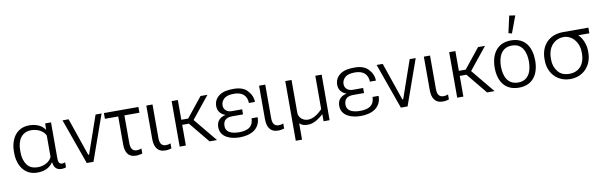

<svg xmlns="http://www.w3.org/2000/svg" viewBox="-57 -1430 6918 2202"><g transform="rotate(-10 3401.5 -329.5)"><path d="M266 10C343 10 406 -13 451 -78H452C456 -47 464 -24 479 -9C494 8 516 16 546 17C566 17 588 13 599 7V-51C589 -46 575 -43 565 -43C525 -43 519 -76 519 -109V-530H451L449 -458H447C407 -517 336 -540 267 -540C112 -540 42 -414 42 -273V-257C42 -118 113 10 266 10ZM285 -50C226 -50 183 -68 157 -107C129 -144 115 -194 115 -255V-279C115 -385 162 -481 280 -481C343 -481 417 -452 445 -391V-141C419 -81 347 -50 285 -50Z M1038 -530 885 -90H875L724 -530H653L842 0H920L1108 -530Z M1135 -463H1290V-138C1290 -53 1318 15 1413 15C1428 15 1442 14 1455 11C1469 9 1481 6 1488 3V-55C1470 -48 1454 -44 1434 -44C1375 -44 1362 -91 1362 -141V-463H1537V-530H1135Z M1756 15C1785 15 1812 9 1827 3V-55C1809 -48 1792 -44 1774 -44C1714 -44 1701 -89 1701 -141V-530H1629V-141C1629 -55 1660 15 1756 15Z M1924 0H1996V-241H2074L2272 0H2359L2134 -273L2341 -530H2260L2076 -300H1996V-530H1924Z M2622 15C2747 15 2863 -36 2863 -177H2792C2790 -73 2719 -44 2626 -44C2560 -44 2471 -59 2471 -143C2471 -212 2514 -238 2579 -238H2704V-297H2582C2532 -297 2490 -327 2490 -380C2490 -409 2502 -435 2526 -457C2548 -478 2588 -489 2642 -489C2740 -489 2791 -439 2793 -355H2863C2863 -404 2844 -449 2807 -488C2773 -526 2719 -545 2647 -545C2588 -545 2522 -539 2474 -501C2436 -471 2417 -432 2417 -384C2417 -326 2451 -284 2506 -267C2434 -252 2398 -207 2398 -143C2398 -22 2522 15 2622 15Z M3069 15C3098 15 3125 9 3140 3V-55C3122 -48 3105 -44 3087 -44C3027 -44 3014 -89 3014 -141V-530H2942V-141C2942 -55 2973 15 3069 15Z M3428 -49C3368 -49 3320 -94 3320 -146V-530H3247V165H3320V-25C3346 0 3377 8 3417 8C3489 8 3548 -38 3600 -82V0H3670L3671 -530H3597V-141C3542 -85 3486 -49 3428 -49Z M4031 15C4156 15 4272 -36 4272 -177H4201C4199 -73 4128 -44 4035 -44C3969 -44 3880 -59 3880 -143C3880 -212 3923 -238 3988 -238H4113V-297H3991C3941 -297 3899 -327 3899 -380C3899 -409 3911 -435 3935 -457C3957 -478 3997 -489 4051 -489C4149 -489 4200 -439 4202 -355H4272C4272 -404 4253 -449 4216 -488C4182 -526 4128 -545 4056 -545C3997 -545 3931 -539 3883 -501C3845 -471 3826 -432 3826 -384C3826 -326 3860 -284 3915 -267C3843 -252 3807 -207 3807 -143C3807 -22 3931 15 4031 15Z M4696 -530 4543 -90H4533L4382 -530H4311L4500 0H4578L4766 -530Z M4988 15C5017 15 5044 9 5059 3V-55C5041 -48 5024 -44 5006 -44C4946 -44 4933 -89 4933 -141V-530H4861V-141C4861 -55 4892 15 4988 15Z M5156 0H5228V-241H5306L5504 0H5591L5366 -273L5573 -530H5492L5308 -300H5228V-530H5156Z M5876 10C6040 10 6111 -112 6111 -263C6111 -416 6044 -540 5876 -540C5710 -540 5639 -415 5639 -263C5639 -109 5710 10 5876 10ZM5902 -616 5976 -814 5907 -824 5863 -627ZM5876 -50C5750 -50 5712 -157 5712 -265C5712 -372 5752 -480 5876 -480C6001 -480 6038 -372 6038 -265C6038 -158 6000 -50 5876 -50Z M6472 15C6626 15 6727 -99 6727 -250V-265C6727 -337 6700 -412 6648 -464H6777V-530H6482C6321 -530 6219 -423 6219 -263V-248C6219 -99 6320 15 6472 15ZM6472 -46C6413 -46 6368 -65 6339 -103C6308 -141 6292 -187 6292 -242V-254C6292 -322 6310 -377 6346 -416C6383 -455 6430 -475 6490 -473C6593 -462 6653 -366 6653 -268V-247C6653 -134 6591 -46 6472 -46Z"/></g></svg>

Font: Cheyenne Sans Light
Style: Regular
Weight: 300
Designer: The Public Sans project authors (U.S. Web Design System), Libre Franklin designed by Pablo Impallari and Rodrigo Fuenzal
Foundry: The Cheyenne Sans Project Authors
Version: Version 2.007